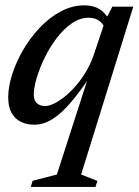

<svg xmlns="http://www.w3.org/2000/svg" viewBox="-20 -468 531 736"><path d="M198 201 323.5 -188H334.5Q295 -128.5 263.5 -89.8Q232 -51 205.5 -29.2Q179 -7.5 156.5 1.2Q134 10 112 10Q82 10 59.5 -1.2Q37 -12.5 24.2 -35.5Q11.5 -58.5 11.5 -95Q11.5 -135.5 26.8 -183.2Q42 -231 69.2 -277.5Q96.5 -324 133 -362.5Q169.5 -401 213 -424.2Q256.5 -447.5 303.5 -447.5Q338 -447.5 361 -433.2Q384 -419 401 -389.5L382 -360Q375 -377.5 359.5 -388.8Q344 -400 320 -400Q286 -400 254.8 -378.2Q223.5 -356.5 197 -321.5Q170.5 -286.5 151 -246.2Q131.5 -206 120.5 -168.8Q109.5 -131.5 109.5 -105Q109.5 -83 121.5 -72.2Q133.5 -61.5 153.5 -61.5Q171.5 -61.5 197.2 -76.2Q223 -91 250.2 -117.2Q277.5 -143.5 301 -179.2Q324.5 -215 339 -256.5L384 -390.5L410.5 -442.5H491L291 201L353.5 225.5L346 248.5H98L105 225Z"/></svg>

Font: Newsreader 16pt 16pt Medium
Style: Italic
Weight: 500
Italic angle: -17°
Version: Version 1.003